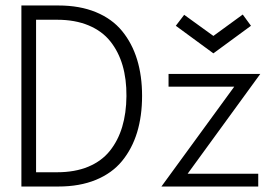

<svg xmlns="http://www.w3.org/2000/svg" viewBox="-20 -680 1002 700"><path d="M58 -660H193Q270.5 -660 329.5 -635.8Q388.5 -611.5 425 -567Q461.5 -522.5 479.8 -463Q498 -403.5 498 -330.5Q498 -257 479.8 -197.2Q461.5 -137.5 425 -93Q388.5 -48.5 329.5 -24.2Q270.5 0 193 0H58ZM621 -586 651.5 -626 758 -549 865 -627 895 -586 758 -485.5ZM111.5 -608V-52H188.5Q253 -52 301.8 -72.2Q350.5 -92.5 380.5 -130Q410.5 -167.5 425.5 -217.5Q440.5 -267.5 441 -329.5Q441.5 -391.5 426.8 -441.8Q412 -492 382 -529.5Q352 -567 302.8 -587.5Q253.5 -608 188.5 -608ZM594.5 -410.5H929L664 -46.5H921.5V0H568.5L834 -364H594.5Z"/></svg>

Font: League Spartan Light
Style: Regular
Weight: 277
Foundry: The League of Moveable Type
Version: Version 2.002